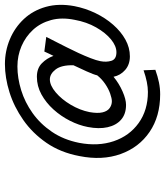

<svg xmlns="http://www.w3.org/2000/svg" viewBox="36 -642 686 799"><g transform="rotate(-90 379.5 -242.0)"><path d="M387 81Q295 81 230.5 37Q166 -7 138.5 -83.5Q111 -160 130 -255Q145 -334 185 -392Q225 -450 280 -488.5Q335 -527 395.5 -546Q456 -565 513 -565Q567 -565 616 -544.5Q665 -524 700.5 -486Q736 -448 751 -394.5Q766 -341 754 -276Q745 -230 725 -188.5Q705 -147 676.5 -114.5Q648 -82 614.5 -63.5Q581 -45 545 -45Q511 -45 488.5 -64.5Q466 -84 460 -113Q432 -90 399 -75.5Q366 -61 343 -61Q305 -61 281.5 -81.5Q258 -102 250 -138Q242 -174 251 -220Q258 -257 277 -294.5Q296 -332 324 -363Q352 -394 386.5 -413Q421 -432 460 -432Q495 -432 516 -411.5Q537 -391 547 -363Q552 -372 556.5 -382.5Q561 -393 565 -401L626 -393L602 -346Q595 -332 583 -308.5Q571 -285 559 -259Q547 -233 537.5 -208.5Q528 -184 525 -168Q520 -143 526.5 -122Q533 -101 562 -101Q588 -101 615.5 -123.5Q643 -146 665.5 -185.5Q688 -225 697 -275Q708 -329 696 -373Q684 -417 655.5 -448Q627 -479 587.5 -496Q548 -513 503 -513Q455 -513 404.5 -497.5Q354 -482 309 -450Q264 -418 231 -369.5Q198 -321 185 -256Q170 -177 192 -112Q214 -47 267.5 -8.5Q321 30 397 30Q416 30 438.5 25.5Q461 21 487 12L489 61Q461 71 436.5 76Q412 81 387 81ZM358 -120Q370 -120 390 -127Q410 -134 430.5 -148Q451 -162 466 -181Q469 -195 482.5 -225Q496 -255 508 -280Q509 -330 490.5 -354Q472 -378 449 -378Q424 -378 395 -353.5Q366 -329 343.5 -291Q321 -253 313 -213Q307 -179 312 -158.5Q317 -138 330 -129Q343 -120 358 -120Z"/></g></svg>

Font: Teachers
Style: Italic
Weight: 400
Italic angle: -11°
Designer: Alfredo Marco Pradil, Chank Diesel
Version: Version 1.001